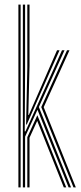

<svg xmlns="http://www.w3.org/2000/svg" viewBox="-20 -820 356 840"><path d="M80 0V-800H89.8V-515.5L88.2 -245H91.2L213.2 -514.8L251.2 -600H262.2L150 -351.8L290.8 0H280.2L144 -339.8L89.8 -222V0ZM99.5 0V-219.8L143.5 -315.8L269.8 0H259.2L142.8 -291.2L109.2 -217.5V0ZM60.5 0V-800H70.2V0ZM301.5 0 160.5 -351.5 273.2 -600H284L171.2 -351.2L311.8 0ZM94.2 -275.2 99.5 -524V-800H109.2V-532.5L103.8 -317.2H106.2L199 -530.2L229.5 -600H240.5L206.2 -523.2L97 -275.2Z"/></svg>

Font: Big Shoulders Inline Text Thin ExtraLight
Style: Regular
Weight: 250
Version: Version 2.002